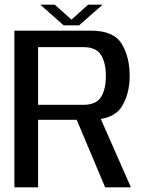

<svg xmlns="http://www.w3.org/2000/svg" viewBox="-20 -807 630 827"><path d="M42 0H144V-291H367.5Q467.5 -291 503 -345.8Q538.5 -400.5 538.5 -481Q538.5 -562 504 -618.5Q469.5 -675 371.5 -675H42ZM433 0H544L401 -324.5L299 -318ZM144 -355.5V-604H339Q394.5 -604 415.2 -570Q436 -536 436 -479.5Q436 -423 415.2 -389.2Q394.5 -355.5 339 -355.5ZM254 -698H321L422 -787H359.5L288 -722.5L215.5 -787H153.5Z"/></svg>

Font: Anybody UltraCondensed Thin
Style: Regular
Weight: 400
Version: Version 1.111